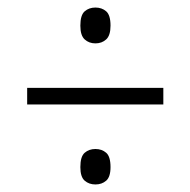

<svg xmlns="http://www.w3.org/2000/svg" viewBox="-20 -613 505 509"><path d="M233 -498Q216 -498 204.5 -508.5Q193 -519 193 -545Q193 -573 204.5 -583Q216 -593 233 -593Q250 -593 261.5 -583Q273 -573 273 -545Q273 -519 261.5 -508.5Q250 -498 233 -498ZM52 -336V-380H413V-336ZM233 -124Q216 -124 204.5 -134Q193 -144 193 -170Q193 -198 204.5 -208Q216 -218 233 -218Q250 -218 261.5 -208Q273 -198 273 -170Q273 -144 261.5 -134Q250 -124 233 -124Z"/></svg>

Font: Noto Serif Tamil Condensed Light
Style: Regular
Weight: 300
Width: 3
Designer: Indian Type Foundry, Tom Grace, and the Monotype Design Team
Foundry: Monotype Imaging Inc.
Version: Version 2.004; ttfautohint (v1.8.4.7-5d5b)